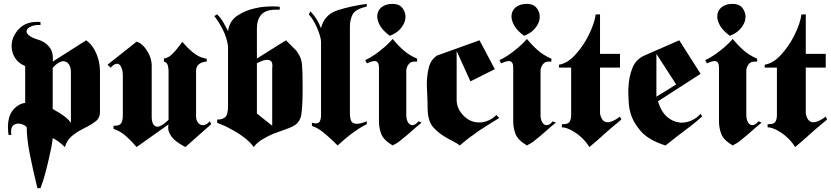

<svg xmlns="http://www.w3.org/2000/svg" viewBox="-20 -743 4289 991"><path d="M252 -425 425 -535Q450 -517 466.5 -488Q483 -459 490 -427Q493 -414 494.5 -401.5Q496 -389 496 -377V-165Q496 -135 476.5 -119Q457 -103 430 -89Q423 -86 416.5 -82.5Q410 -79 403 -75Q375 -61 350 -40Q325 -19 315 16Q297 -1 280.5 -13Q264 -25 252 -30Q250 -8 244.5 20Q239 48 232 77Q229 92 225 106.5Q221 121 218 135Q210 166 202 191Q194 216 189 228H173Q150 134 134 53.5Q118 -27 118 -86Q113 -93 102 -98.5Q91 -104 78 -105H74Q60 -105 49 -96.5Q38 -88 37 -65Q37 -61 37.5 -56Q38 -51 39 -46L24 -47Q23 -57 22 -66.5Q21 -76 21 -85Q21 -144 47.5 -175.5Q74 -207 110 -212V-402Q74 -417 57 -445Q40 -473 40 -504V-510Q42 -555 76.5 -592.5Q111 -630 171 -630H180Q185 -630 189 -629V-614H177Q155 -614 136 -604.5Q117 -595 117 -581Q117 -578 118 -574.5Q119 -571 122 -568Q127 -561 137.5 -554.5Q148 -548 165 -542Q172 -540 182.5 -536.5Q193 -533 205 -526Q223 -516 238 -496Q253 -476 253 -439V-432Q252 -430 252 -428ZM268 -171Q277 -166 286 -161Q303 -150 319 -137.5Q335 -125 346 -109V-370Q346 -396 335.5 -411Q325 -426 308 -427Q296 -427 281.5 -418.5Q267 -410 252 -393V-181Q260 -176 268 -171Z M551 -394 535 -409 685 -528Q708 -522 728.5 -496Q749 -470 758 -440Q760 -432 761.5 -424Q763 -416 763 -408V-134Q765 -108 773.5 -98.5Q782 -89 792 -89Q797 -89 802.5 -91Q808 -93 814 -96Q820 -99 825.5 -103.5Q831 -108 837 -113Q841 -116 844 -119L850 -125V-370Q850 -398 844 -411Q838 -424 826 -424V-441Q848 -444 866 -461Q884 -478 899 -498Q905 -506 910.5 -513Q916 -520 921 -527Q928 -520 937 -509.5Q946 -499 957 -489Q974 -472 996.5 -458Q1019 -444 1047 -440V-425Q1023 -424 1007.5 -412Q992 -400 992 -377V-142Q992 -122 1002.5 -109.5Q1013 -97 1027 -97Q1036 -97 1045 -102Q1054 -107 1063 -117L1070 -102L937 16Q884 -12 866 -37Q848 -62 848 -83Q848 -88 848.5 -92.5Q849 -97 850 -101L685 16Q661 -13 631.5 -39.5Q602 -66 566 -78V-94Q596 -93 605 -106Q614 -119 614 -149V-354Q614 -378 606 -396Q598 -414 584 -414Q577 -414 568.5 -409Q560 -404 551 -393Z M1306 -441 1456 -535 1511 -480Q1513 -477 1514.5 -474.5Q1516 -472 1517 -470Q1536 -444 1539 -408Q1542 -372 1542 -290Q1542 -202 1536 -156.5Q1530 -111 1495 -93Q1480 -84 1451.5 -74.5Q1423 -65 1392 -53Q1361 -40 1333 -23Q1305 -6 1290 16Q1271 -10 1238 -35Q1205 -60 1169 -78Q1152 -88 1134.5 -95.5Q1117 -103 1101 -109V-126Q1125 -125 1141 -137Q1157 -149 1157 -196V-504Q1151 -548 1131.5 -587Q1112 -626 1090 -655Q1089 -656 1088 -657.5Q1087 -659 1086 -660L1101 -669Q1104 -665 1107 -662L1113 -656Q1117 -651 1121 -645.5Q1125 -640 1129 -634Q1135 -624 1141.5 -612Q1148 -600 1157 -582Q1164 -635 1205.5 -662.5Q1247 -690 1296 -700Q1320 -706 1343.5 -708Q1367 -710 1386 -710Q1398 -710 1407.5 -709.5Q1417 -709 1424 -708V-693H1404Q1351 -693 1328.5 -667Q1306 -641 1306 -597ZM1385 -394Q1386 -396 1386 -399V-404Q1386 -421 1378.5 -427.5Q1371 -434 1359 -434Q1351 -434 1341.5 -431.5Q1332 -429 1322 -424Q1318 -423 1314 -420.5Q1310 -418 1306 -416V-157L1385 -94Z M1637 -598Q1654 -668 1722.5 -690Q1791 -712 1873 -723V-709Q1814 -696 1800 -668.5Q1786 -641 1786 -605V-157Q1786 -135 1792 -120Q1798 -105 1821 -104Q1830 -104 1843 -107Q1856 -110 1873 -117V-102Q1855 -94 1831.5 -78.5Q1808 -63 1783 -44Q1768 -32 1754 -20Q1740 -8 1727 4L1723 8Q1717 2 1710.5 -4Q1704 -10 1697 -17Q1672 -41 1645 -62.5Q1618 -84 1590 -93V-110Q1595 -108 1600 -107Q1605 -106 1609 -106Q1626 -106 1631 -117Q1636 -128 1637 -141V-528Q1637 -539 1631.5 -558Q1626 -577 1617 -598Q1609 -617 1598.5 -635Q1588 -653 1577 -665L1574 -668L1582 -685Q1583 -683 1584 -682L1586 -680Q1602 -663 1614 -644Q1626 -625 1637 -597Z M1873 -417 1865 -433Q1877 -438 1890 -445.5Q1903 -453 1916 -462Q1940 -479 1963.5 -499Q1987 -519 2007 -542Q2030 -513 2060.5 -485.5Q2091 -458 2133 -440V-425H2122Q2102 -426 2091.5 -414Q2081 -402 2078 -387Q2077 -385 2077 -382V-150Q2077 -126 2086 -111.5Q2095 -97 2108 -97Q2116 -97 2124 -102Q2132 -107 2140 -117L2156 -110Q2124 -84 2103 -65Q2082 -46 2063 -31Q2051 -21 2039.5 -12Q2028 -3 2013 4Q2012 5 2010.5 6Q2009 7 2007 8Q1960 -20 1948 -51Q1936 -82 1936 -117V-394Q1936 -413 1929.5 -420.5Q1923 -428 1914 -428Q1910 -428 1905.5 -427Q1901 -426 1896 -425Q1894 -424 1891.5 -423Q1889 -422 1886 -421Q1883 -420 1879.5 -418.5Q1876 -417 1873 -416ZM1991 -559Q1957 -584 1942 -610Q1927 -636 1927 -658Q1927 -687 1948.5 -705Q1970 -723 2007 -723Q2039 -723 2055.5 -703.5Q2072 -684 2073 -658Q2073 -652 2072 -646Q2071 -640 2070 -635Q2063 -612 2043.5 -591Q2024 -570 1991 -558Z M2337 -480V-228Q2337 -183 2371.5 -147Q2406 -111 2453 -111Q2464 -111 2475 -113Q2486 -115 2498 -120Q2509 -124 2520 -131.5Q2531 -139 2542 -149L2557 -134Q2540 -124 2513.5 -107.5Q2487 -91 2458 -72Q2452 -68 2445.5 -63.5Q2439 -59 2433 -54Q2408 -37 2386.5 -20Q2365 -3 2353 8Q2344 0 2332.5 -6Q2321 -12 2309 -19L2297 -25Q2291 -28 2285 -32Q2248 -52 2217.5 -84.5Q2187 -117 2187 -188Q2187 -205 2186.5 -222.5Q2186 -240 2185 -258Q2185 -264 2184.5 -270Q2184 -276 2184 -282Q2184 -288 2183.5 -294Q2183 -300 2183 -306Q2183 -353 2193 -393.5Q2203 -434 2235 -456L2455 -535L2534 -386L2408 -323Z M2566 -417 2558 -433Q2570 -438 2583 -445.5Q2596 -453 2609 -462Q2633 -479 2656.5 -499Q2680 -519 2700 -542Q2723 -513 2753.5 -485.5Q2784 -458 2826 -440V-425H2815Q2795 -426 2784.5 -414Q2774 -402 2771 -387Q2770 -385 2770 -382V-150Q2770 -126 2779 -111.5Q2788 -97 2801 -97Q2809 -97 2817 -102Q2825 -107 2833 -117L2849 -110Q2817 -84 2796 -65Q2775 -46 2756 -31Q2744 -21 2732.5 -12Q2721 -3 2706 4Q2705 5 2703.5 6Q2702 7 2700 8Q2653 -20 2641 -51Q2629 -82 2629 -117V-394Q2629 -413 2622.5 -420.5Q2616 -428 2607 -428Q2603 -428 2598.5 -427Q2594 -426 2589 -425Q2587 -424 2584.5 -423Q2582 -422 2579 -421Q2576 -420 2572.5 -418.5Q2569 -417 2566 -416ZM2684 -559Q2650 -584 2635 -610Q2620 -636 2620 -658Q2620 -687 2641.5 -705Q2663 -723 2700 -723Q2732 -723 2748.5 -703.5Q2765 -684 2766 -658Q2766 -652 2765 -646Q2764 -640 2763 -635Q2756 -612 2736.5 -591Q2717 -570 2684 -558Z M2928 -394H2865V-409Q2909 -416 2949.5 -460.5Q2990 -505 3016 -557Q3032 -588 3042 -617Q3052 -646 3054 -668L3077 -669V-465H3180V-394H3077V-157Q3081 -136 3090.5 -124Q3100 -112 3116 -112Q3128 -112 3144 -119Q3160 -126 3180 -141L3187 -126Q3154 -99 3132 -80Q3110 -61 3091 -44Q3090 -43 3089 -42L3088 -41Q3073 -28 3057.5 -14Q3042 0 3022 16Q3009 -6 2988 -27Q2967 -48 2944 -62Q2927 -73 2910 -79.5Q2893 -86 2880 -86V-102Q2910 -101 2919 -113Q2928 -125 2928 -149Z M3486 -535 3596 -362 3376 -220Q3394 -164 3424 -139Q3454 -114 3487 -111Q3490 -110 3492 -110H3498Q3526 -110 3552 -122.5Q3578 -135 3596 -156L3604 -142Q3588 -127 3572 -114Q3556 -101 3539 -88Q3506 -63 3474.5 -39Q3443 -15 3415 8Q3327 -20 3286.5 -67Q3246 -114 3233 -164Q3230 -174 3228.5 -184Q3227 -194 3226 -204Q3225 -219 3224 -235Q3223 -251 3223 -268V-281Q3223 -288 3224 -295Q3226 -345 3243.5 -390.5Q3261 -436 3305 -456ZM3368 -465V-244L3470 -307Z M3628 -417 3620 -433Q3632 -438 3645 -445.5Q3658 -453 3671 -462Q3695 -479 3718.5 -499Q3742 -519 3762 -542Q3785 -513 3815.5 -485.5Q3846 -458 3888 -440V-425H3877Q3857 -426 3846.5 -414Q3836 -402 3833 -387Q3832 -385 3832 -382V-150Q3832 -126 3841 -111.5Q3850 -97 3863 -97Q3871 -97 3879 -102Q3887 -107 3895 -117L3911 -110Q3879 -84 3858 -65Q3837 -46 3818 -31Q3806 -21 3794.5 -12Q3783 -3 3768 4Q3767 5 3765.5 6Q3764 7 3762 8Q3715 -20 3703 -51Q3691 -82 3691 -117V-394Q3691 -413 3684.5 -420.5Q3678 -428 3669 -428Q3665 -428 3660.5 -427Q3656 -426 3651 -425Q3649 -424 3646.5 -423Q3644 -422 3641 -421Q3638 -420 3634.5 -418.5Q3631 -417 3628 -416ZM3746 -559Q3712 -584 3697 -610Q3682 -636 3682 -658Q3682 -687 3703.5 -705Q3725 -723 3762 -723Q3794 -723 3810.5 -703.5Q3827 -684 3828 -658Q3828 -652 3827 -646Q3826 -640 3825 -635Q3818 -612 3798.5 -591Q3779 -570 3746 -558Z M3990 -394H3927V-409Q3971 -416 4011.5 -460.5Q4052 -505 4078 -557Q4094 -588 4104 -617Q4114 -646 4116 -668L4139 -669V-465H4242V-394H4139V-157Q4143 -136 4152.5 -124Q4162 -112 4178 -112Q4190 -112 4206 -119Q4222 -126 4242 -141L4249 -126Q4216 -99 4194 -80Q4172 -61 4153 -44Q4152 -43 4151 -42L4150 -41Q4135 -28 4119.5 -14Q4104 0 4084 16Q4071 -6 4050 -27Q4029 -48 4006 -62Q3989 -73 3972 -79.5Q3955 -86 3942 -86V-102Q3972 -101 3981 -113Q3990 -125 3990 -149Z"/></svg>

Font: Fette UNZ Fraktur
Style: Regular
Weight: 900
Foundry: UNZ1 Extensions by Catfonts.de
Version: Version 0.000 2012 initial release